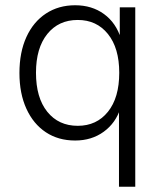

<svg xmlns="http://www.w3.org/2000/svg" viewBox="-20 -527 618 731"><path d="M433 184V-116H439Q421 -59 375 -25.5Q329 8 266 8Q202 8 154.5 -23.5Q107 -55 80.5 -113Q54 -171 54 -249Q54 -328 80.5 -386Q107 -444 155 -475.5Q203 -507 266 -507Q330 -507 376 -473.5Q422 -440 441 -379H436V-499H495V184ZM276 -48Q348 -48 391 -101.5Q434 -155 434 -250Q434 -344 391 -397.5Q348 -451 276 -451Q203 -451 160 -397.5Q117 -344 117 -250Q117 -155 160 -101.5Q203 -48 276 -48Z"/></svg>

Font: Nunitoga
Style: Light
Weight: 300
Designer: Vernon Adams
Foundry: Vernon Adams
Version: Version 1.0